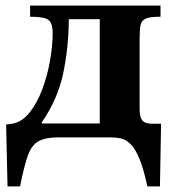

<svg xmlns="http://www.w3.org/2000/svg" viewBox="-20 -493 620 689"><path d="M52 176H7L2 -46Q7 -47 12 -47.5Q17 -48 24 -49Q59 -55 86 -89Q113 -123 131.5 -172Q150 -221 159.5 -275Q169 -329 169 -375Q169 -409 154.5 -421Q140 -433 88 -433V-473H556V-433Q519 -433 503.5 -426.5Q488 -420 484.5 -403Q481 -386 481 -353V-101Q481 -72 491 -60.5Q501 -49 524 -49H558L554 176H509Q495 112 480 76Q465 40 448.5 24Q432 8 414.5 4Q397 0 379 0H188Q143 0 118 14Q93 28 79.5 66.5Q66 105 52 176ZM130 -54V-50H338V-424H227Q226 -320 206.5 -228.5Q187 -137 130 -54Z"/></svg>

Font: STIX Two Text
Style: Bold
Weight: 700
Designer: Ross Mills, John Hudson & Paul Hanslow, Tiro Typeworks Ltd; with prior portions MicroPress Inc., and Coen Hoffman.
Foundry: Tiro Typeworks Ltd
Version: Version 2.13 b171